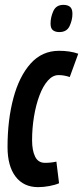

<svg xmlns="http://www.w3.org/2000/svg" viewBox="-20 -760 342 790"><path d="M137 10Q77 10 44 -33.5Q11 -77 11 -155Q11 -266 35 -356Q59 -446 106 -498.5Q153 -551 223 -551Q268 -551 302 -539L267 -443Q244 -451 221 -451Q197 -451 177 -428.5Q157 -406 142.5 -367.5Q128 -329 120 -281Q112 -233 112 -183Q112 -141 124.5 -115.5Q137 -90 165 -90Q190 -90 212 -95L223 -6Q207 1 183 5.5Q159 10 137 10ZM224 -628Q208 -628 198 -635.5Q188 -643 188 -663Q188 -689 199.5 -714.5Q211 -740 241 -740Q258 -740 268 -732Q278 -724 278 -703Q278 -678 266.5 -653Q255 -628 224 -628Z"/></svg>

Font: Georama Extra Condensed SemiBold
Style: Italic
Weight: 600
Width: 2
Italic angle: -9°
Designer: Jean-Baptiste Levee
Foundry: Production Type
Version: Version 1.000